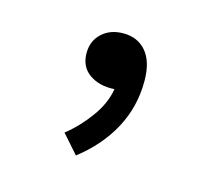

<svg xmlns="http://www.w3.org/2000/svg" viewBox="-52 -171 417 376"><g transform="rotate(15 156.5 17.5)"><path d="M168 0Q163.3 29.5 142.3 58.3Q121.3 87.2 95.5 107.4L128.7 145Q173.1 110.6 196.9 66.3Q220.7 22 220.7 -30.3Q220.7 -69.3 203.5 -89.7Q186.3 -110.1 157 -110.1Q130.4 -110.1 113.6 -94.5Q96.9 -78.9 96.9 -54.4Q96.9 -26.4 117.4 -12.2Q137.9 2 168 0Z"/></g></svg>

Font: Estedad-FD-VF Thin
Style: Regular
Weight: 100
Designer: Amin Abedi
Version: Version 5.0